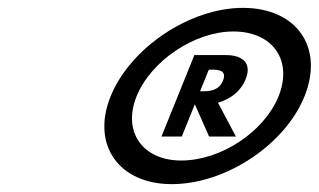

<svg xmlns="http://www.w3.org/2000/svg" viewBox="-20 -860 810 488"><path d="M261.1 -615C211.4 -492 282.1 -392 416.3 -392C553.8 -392 704.2 -492 753.9 -615C804 -739 734.8 -840 597.3 -840C463.1 -840 311.2 -739 261.1 -615ZM327.1 -615C363.8 -706 475.1 -780 573 -780C674.2 -780 724.6 -706 687.9 -615C651.5 -525 541.7 -452 440.5 -452C342.6 -452 290.7 -525 327.1 -615ZM474 -720 390.4 -513H442.1L475.2 -595L511.4 -513H579.6L534 -599C565.1 -608 591.5 -627 604.5 -659C620.6 -699 597.2 -720 554.3 -720ZM488.5 -628 510.8 -683H517.4C536 -683 557.2 -681 546.7 -655C536.6 -630 513.8 -628 495.1 -628Z"/></svg>

Font: Hussar
Style: BdWideOblFour
Weight: 700
Foundry: Cannot Into Space Fonts
Version: Version 2.00